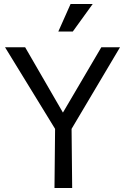

<svg xmlns="http://www.w3.org/2000/svg" viewBox="-20 -935 622 955"><path d="M251 0 254 -294 5 -700H105L293 -375L484 -700H577L336 -294L339 0ZM342 -778H270L331 -915H441Z"/></svg>

Font: Inclusive Sans
Style: Regular
Weight: 400
Designer: Olivia King
Foundry: Olivia King
Version: Version 2.004